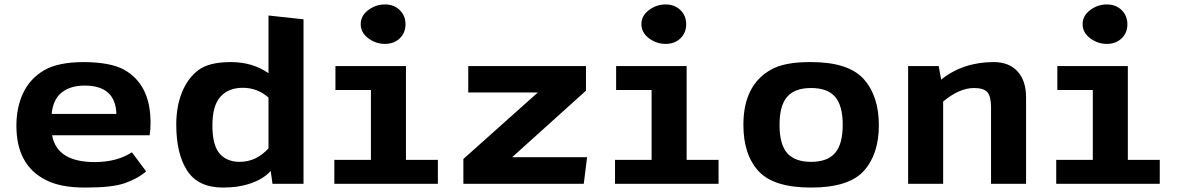

<svg xmlns="http://www.w3.org/2000/svg" viewBox="-20 -829 5308 866"><path d="M359 -549Q477 -548 537 -516Q659 -450 659 -276Q659 -243 655 -219H215Q237 -98 407 -98Q507 -98 575 -142L639 -56Q599 -22 542 -2.5Q485 17 369 17Q366 17 363 17Q251 17 185 -18Q54 -85 54 -262Q54 -345 84.5 -409.5Q115 -474 178 -511.5Q241 -549 359 -549ZM213 -315H505Q501 -443 362 -443Q297 -443 258 -411.5Q219 -380 213 -315Z M775 -267Q775 -349 801 -413Q827 -477 875 -513Q923 -549 1021 -549Q1119 -549 1191 -499V-759L1349 -742V0H1209L1201 -58Q1171 -24 1115 -3.5Q1059 17 986 17Q874 17 824.5 -59Q775 -135 775 -267ZM1061 -99Q1136 -99 1191 -160V-389Q1141 -433 1075.5 -433Q1010 -433 974 -392.5Q938 -352 938 -263Q938 -174 970.5 -136.5Q1003 -99 1061 -99Z M1488 0V-108H1653V-423H1493V-531H1811V-108H1955V0ZM1641 -656.5Q1607 -682 1607 -720Q1607 -758 1641 -783.5Q1675 -809 1716 -809Q1757 -809 1783 -783.5Q1809 -758 1809 -719.5Q1809 -681 1783 -656Q1757 -631 1716 -631Q1675 -631 1641 -656.5Z M2070 0V-112L2406 -412H2092V-531H2623V-420L2290 -120H2628L2613 0Z M2754 0V-108H2919V-423H2759V-531H3077V-108H3221V0ZM2907 -656.5Q2873 -682 2873 -720Q2873 -758 2907 -783.5Q2941 -809 2982 -809Q3023 -809 3049 -783.5Q3075 -758 3075 -719.5Q3075 -681 3049 -656Q3023 -631 2982 -631Q2941 -631 2907 -656.5Z M3333 -266Q3333 -444 3456 -514Q3516 -549 3632 -549Q3635 -549 3638 -549Q3807 -549 3875.5 -472.5Q3944 -396 3944 -264.5Q3944 -133 3876 -58Q3808 17 3638.5 17Q3469 17 3401 -57.5Q3333 -132 3333 -266ZM3530.5 -392.5Q3496 -353 3496 -265.5Q3496 -178 3530.5 -138.5Q3565 -99 3638.5 -99Q3712 -99 3746.5 -139Q3781 -179 3781 -266Q3781 -353 3746.5 -392.5Q3712 -432 3638.5 -432Q3565 -432 3530.5 -392.5Z M4076 0V-531H4214L4225 -470Q4324 -549 4462 -549Q4531 -549 4569.5 -507Q4608 -465 4608 -390V0H4450V-344Q4450 -394 4433.5 -413Q4417 -432 4373 -432Q4307 -432 4234 -371V0Z M4744 0V-108H4909V-423H4749V-531H5067V-108H5211V0ZM4897 -656.5Q4863 -682 4863 -720Q4863 -758 4897 -783.5Q4931 -809 4972 -809Q5013 -809 5039 -783.5Q5065 -758 5065 -719.5Q5065 -681 5039 -656Q5013 -631 4972 -631Q4931 -631 4897 -656.5Z"/></svg>

Font: Fix15 Mono
Style: Bold
Weight: 700
Designer: Carrois Corporate & Edenspiekermann AG
Foundry: Carrois Corporate GbR & Edenspiekermann AG
Version: Version 3.206